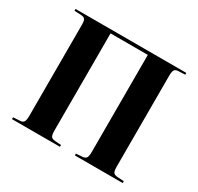

<svg xmlns="http://www.w3.org/2000/svg" viewBox="-154 -916 1138 1102"><g transform="rotate(30 415.0 -365.0)"><path d="M48 0V-12L94 -15Q112 -16 118.5 -27Q125 -38 125 -69V-671Q125 -697 118 -706Q111 -715 91 -716L48 -718V-730H782V-718L736 -716Q718 -715 711.5 -704.5Q705 -694 705 -666V-65Q705 -36 711.5 -26.5Q718 -17 738 -15L782 -12V0H465V-12L508 -15Q526 -17 532.5 -27.5Q539 -38 539 -69V-709H292V-65Q292 -36 298.5 -26.5Q305 -17 325 -15L366 -12V0Z"/></g></svg>

Font: Literata 72pt
Style: Bold
Weight: 700
Designer: Latin by Veronika Burian and Jose Scaglione. Greek by Irene Vlachou. Cyrillic by Vera Evstafieva.
Foundry: TypeTogether
Version: Version 3.002